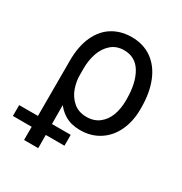

<svg xmlns="http://www.w3.org/2000/svg" viewBox="-221 -663 934 986"><g transform="rotate(30 246.0 -170.0)"><path d="M277.3 -537.1Q346.7 -537.1 397 -501.5Q447.3 -465.8 473.6 -400.4Q500 -335 500 -248V-238.3Q500 -166 473.6 -109.9Q447.3 -53.7 398.4 -22Q349.6 9.8 284.2 9.8Q232.4 9.8 195.3 -11.7Q158.2 -33.2 133.8 -71.8Q109.4 -110.4 88.9 -168.9L142.6 -234.4Q142.6 -197.3 156.2 -158.2Q169.9 -119.1 200.7 -92.3Q231.4 -65.4 279.3 -65.4Q323.2 -65.4 353.5 -88.9Q383.8 -112.3 398.4 -151.4Q413.1 -190.4 413.1 -238.3V-248Q413.1 -342.8 378.9 -400.9Q344.7 -459 277.3 -459Q231.4 -459 201.2 -432.1Q170.9 -405.3 156.7 -363.3Q142.6 -321.3 142.6 -273.4L145.5 197.3H61.5V-272.5Q61.5 -359.4 89.4 -418.9Q117.2 -478.5 166 -507.8Q214.8 -537.1 277.3 -537.1ZM-49.8 54.7H255.9V119.1H-49.8Z"/></g></svg>

Font: WEMIX Pretendard Variable
Style: Regular
Weight: 400
Designer: Base glyphs from Inter by Rasmus Andersson; Hangeul glyphs from Noto Sans CJK(Source Han Sans) by Jang Soo-young and Kan
Foundry: Kil Hyung-jin
Version: Version 1.000;Glyphs 3.2 (3208)